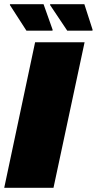

<svg xmlns="http://www.w3.org/2000/svg" viewBox="-25 -888 458 908"><path d="M-5 0 141 -688H375L228 0ZM223 -743H100L22 -864V-868H181L224 -747ZM412 -743H293L212 -864V-868H374L413 -747Z"/></svg>

Font: Saira Thin Black
Style: Italic
Weight: 900
Italic angle: -12°
Version: Version 1.101